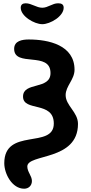

<svg xmlns="http://www.w3.org/2000/svg" viewBox="-20 -947 553 1167"><path d="M6 45C6 109 53 200 127 200C154 200 174 181 174 153C174 122 146 98 146 65C146 -14 454 33 454 -194C454 -266 379 -305 379 -369C379 -424 433 -463 433 -523C433 -673 275 -707 155 -707C115 -707 66 -699 66 -650C66 -536 287 -638 287 -503C287 -399 120 -452 120 -360C120 -266 307 -335 307 -196C307 -39 6 -174 6 45ZM106 -900C106 -848 189 -800 237 -800C285 -800 367 -848 367 -900C367 -921 353 -927 333 -927C298 -927 272 -900 237 -900C201 -900 172 -927 136 -927C118 -927 106 -919 106 -900Z"/></svg>

Font: Asimov Print
Style: Regular
Weight: 500
Designer: Google
Version: Version 2.000980: 2014